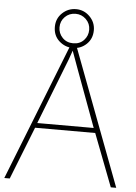

<svg xmlns="http://www.w3.org/2000/svg" viewBox="-60 -941 696 986"><g transform="rotate(5 288.5 -448.0)"><path d="M549 0 445 -271H135L28 0H0L282 -716H307L577 0ZM325 -594Q319 -611 311 -632.5Q303 -654 293 -682Q286 -660 277 -636.5Q268 -613 260 -593L144 -296H435ZM292 -696Q252 -696 221.5 -723.5Q191 -751 191 -796Q191 -839 221 -867.5Q251 -896 292 -896Q333 -896 362.5 -866.5Q392 -837 392 -796Q392 -752 362.5 -724Q333 -696 292 -696ZM292 -720Q326 -720 347 -742.5Q368 -765 368 -796Q368 -828 345.5 -850Q323 -872 292 -872Q259 -872 237 -850Q215 -828 215 -796Q215 -765 236.5 -742.5Q258 -720 292 -720Z"/></g></svg>

Font: Noto Sans Syriac Western Thin
Style: Regular
Weight: 100
Designer: Patrick Giasson and the Monotype Design Team
Foundry: Monotype Imaging Inc.
Version: Version 3.000; ttfautohint (v1.8.4.7-5d5b)